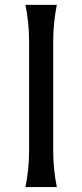

<svg xmlns="http://www.w3.org/2000/svg" viewBox="-20 -757 333 777"><path d="M83 0Q97.7 -73.2 97.7 -146.5V-590.8Q97.7 -664.1 83 -737.3H210Q195.3 -664.1 195.3 -590.8V-146.5Q195.3 -73.2 210 0Z"/></svg>

Font: Classica
Style: Book
Weight: 400
Version: Version 1.001